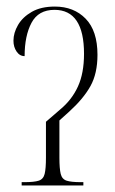

<svg xmlns="http://www.w3.org/2000/svg" viewBox="-20 -565 351 585"><path d="M46 0V-10H54Q84 -10 98 -14.5Q112 -19 116 -35Q120 -51 120 -85V-194L164 -232Q199 -261 217.5 -301.5Q236 -342 236 -401Q236 -535 146 -535Q97 -535 76 -495.5Q55 -456 55 -394Q40 -394 30.5 -408Q21 -422 21 -441Q21 -465 35 -489Q49 -513 77 -529Q105 -545 147 -545Q205 -545 241 -508Q277 -471 277 -398Q277 -341 255.5 -302.5Q234 -264 191 -225L161 -198V-85Q161 -51 165 -35Q169 -19 183 -14.5Q197 -10 226 -10H234V0Z"/></svg>

Font: Noto Serif Display ExtraCondensed ExtraLight
Style: Regular
Weight: 200
Width: 2
Designer: Monotype Design Team
Foundry: Monotype Imaging Inc.
Version: Version 2.009